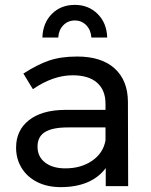

<svg xmlns="http://www.w3.org/2000/svg" viewBox="-20 -764 621 788"><path d="M414 0V-74Q355 4 229 4Q174 4 132.5 -17Q91 -38 68.5 -75Q46 -112 46 -158Q46 -229 98.5 -270.5Q151 -312 245 -313H413V-338Q413 -394 378.5 -424.5Q344 -455 278 -455Q198 -455 115 -398L76 -462Q133 -499 181.5 -515.5Q230 -532 297 -532Q396 -532 450 -483.5Q504 -435 505 -348L506 0ZM413 -188V-241H258Q195 -241 164.5 -222Q134 -203 134 -162Q134 -121 165 -97Q196 -73 248 -73Q313 -73 358.5 -104.5Q404 -136 413 -188ZM154 -610Q156 -670 193 -707Q230 -744 287 -744Q343 -744 380.5 -707Q418 -670 420 -610H355Q353 -641 334 -660.5Q315 -680 287 -680Q259 -680 240 -660.5Q221 -641 219 -610Z"/></svg>

Font: Montserrat
Style: Regular
Weight: 400
Designer: Julieta Ulanovsky
Foundry: Julieta Ulanovsky
Version: Version 6.001